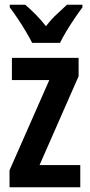

<svg xmlns="http://www.w3.org/2000/svg" viewBox="-20 -786 376 806"><path d="M317 0H20V-71L187 -450H30V-543H310V-466L146 -93H317ZM115 -606Q105 -626 89 -653Q73 -680 55 -707Q37 -734 21 -755V-766H86Q104 -751 128 -727Q152 -703 173 -676Q196 -706 217.5 -725.5Q239 -745 261 -766H326V-755Q311 -735 293 -708.5Q275 -682 258.5 -654.5Q242 -627 232 -606Z"/></svg>

Font: Noto Sans Telugu ExtraCondensed SemiBold
Style: Regular
Weight: 600
Width: 2
Designer: Jelle Bosma - Monotype Design Team
Foundry: Monotype Imaging Inc.
Version: Version 2.005; ttfautohint (v1.8.4.7-5d5b)